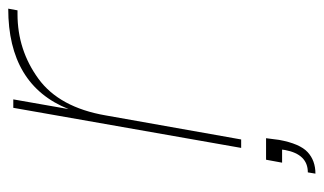

<svg xmlns="http://www.w3.org/2000/svg" viewBox="-176 -416 768 455"><g transform="rotate(-90 207.5 -188.0)"><path d="M177 -409Q234 -552 415 -552L411 -530H402Q317 -530 249 -480.5Q181 -431 162 -321L105 0H85L180 -540H200ZM108 59Q106 77 104 90Q95 139 75 157.5Q55 176 24 176L27 158Q70 158 80 104L81 97H50L57 59Z"/></g></svg>

Font: Fz Poppins Thin
Style: Italic
Weight: 100
Italic angle: -10°
Designer: Ninad Kale (Devanagari), Jonny Pinhorn (Latin)
Foundry: Indian Type Foundry
Version: Vit hóa bi Vntype.Com & FontZin.Com